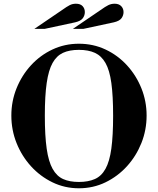

<svg xmlns="http://www.w3.org/2000/svg" viewBox="-20 -999 849 1032"><path d="M404 13Q328 13 262 -19Q196 -51 146.5 -105.5Q97 -160 69 -230Q41 -300 41 -378Q41 -455 69 -524.5Q97 -594 146.5 -648Q196 -702 262 -733Q328 -764 404 -764Q481 -764 547 -733Q613 -702 662.5 -648Q712 -594 740 -524.5Q768 -455 768 -378Q768 -300 740 -230Q712 -160 662.5 -105.5Q613 -51 547 -19Q481 13 404 13ZM404 -21Q454 -21 489.5 -36.5Q525 -52 547 -91.5Q569 -131 578.5 -200.5Q588 -270 588 -377Q588 -484 578.5 -553Q569 -622 547 -660.5Q525 -699 490 -715Q455 -731 404 -731Q353 -731 318.5 -715Q284 -699 262.5 -660.5Q241 -622 231 -553Q221 -484 221 -378Q221 -269 231 -199.5Q241 -130 263 -91Q285 -52 319.5 -36.5Q354 -21 404 -21ZM372 -844 519 -944Q547 -964 562.5 -971.5Q578 -979 596 -979Q619 -979 631.5 -966Q644 -953 644 -934Q644 -916 633 -901Q622 -886 592 -879L429 -844ZM165 -844 312 -944Q340 -964 355 -971.5Q370 -979 388 -979Q412 -979 424 -966Q436 -953 436 -934Q436 -916 425 -901Q414 -886 384 -879L221 -844Z"/></svg>

Font: Libre Bodoni SemiBold
Style: Regular
Weight: 600
Designer: Pablo Impallari, Rodrigo Fuenzalida
Foundry: Impallari Type
Version: Version 2.005;gftools[0.9.23]